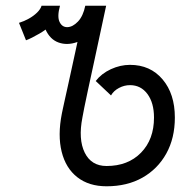

<svg xmlns="http://www.w3.org/2000/svg" viewBox="-20 -638 640 672"><path d="M278.5 -618H351.5Q340.5 -567 312 -534.8Q283.5 -502.5 249.2 -490.5Q215 -478.5 185 -489.2Q155 -500 139.5 -534.5Q131 -528 118.2 -520.5Q105.5 -513 92.5 -506.5Q79.5 -500 71 -497L46.5 -558Q64.5 -563.5 81 -572.8Q97.5 -582 109.8 -594Q122 -606 125.5 -618H190Q179.5 -580 188.5 -561.2Q197.5 -542.5 216 -543Q234.5 -543.5 252.8 -562.5Q271 -581.5 278.5 -618ZM353 14Q291 14 250.5 -17.8Q210 -49.5 195.8 -107Q181.5 -164.5 196.5 -240.5Q197.5 -245.5 199.5 -255Q201.5 -264.5 206.2 -285.8Q211 -307 219.8 -347.2Q228.5 -387.5 243 -453.5Q257.5 -519.5 278.5 -618H351.5Q327 -503 311.5 -431.8Q296 -360.5 287.5 -321Q279 -281.5 275 -261.2Q271 -241 268.5 -227Q253.5 -150.5 276.5 -103.8Q299.5 -57 353 -57Q428 -57 473.5 -103.5Q519 -150 519 -226.5Q519 -278 496 -309Q473 -340 435 -340Q415 -340 396.5 -330.2Q378 -320.5 368.5 -304L315 -354.5Q335 -380.5 368 -395.8Q401 -411 435 -411Q506 -411 549 -360.2Q592 -309.5 592 -226.5Q592 -154.5 562 -100.5Q532 -46.5 478.5 -16.2Q425 14 353 14Z"/></svg>

Font: Victor Mono Thin
Style: Italic
Weight: 100
Italic angle: -12°
Monospace: yes
Designer: Rune Bjørnerås
Version: Version 1.561;gftools[0.9.30]